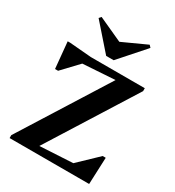

<svg xmlns="http://www.w3.org/2000/svg" viewBox="-219 -1068 1091 1196"><g transform="rotate(30 327.0 -470.0)"><path d="M37 0V-21L428 -643L197 -628L89 -514H67L49 -703H67L223 -690H611V-669L222 -50L459 -63L595 -193H617L609 0ZM156 -940 329 -861 502 -940 516 -925 356 -744H302L143 -925Z"/></g></svg>

Font: Platypi SemiBold
Style: Regular
Weight: 600
Designer: David Sargent
Foundry: Bolt Cutter Type
Version: Version 1.200; ttfautohint (v1.8.4.7-5d5b)